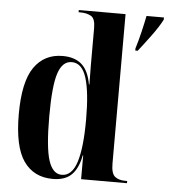

<svg xmlns="http://www.w3.org/2000/svg" viewBox="-54 -809 762 867"><g transform="rotate(5 327.0 -375.0)"><path d="M538 -610Q549 -645 559 -687Q569 -729 575 -760H654V-750Q637 -717 606 -675Q575 -633 549 -600H538ZM217 10Q131 10 85 -55.5Q39 -121 39 -268Q39 -415 85 -481Q131 -547 214 -547Q269 -547 300.5 -519Q332 -491 343 -429H345Q344 -479 344 -516Q344 -553 344 -581V-685Q344 -728 324.5 -739Q305 -750 277 -750H268V-760H480V-83Q480 -38 497 -24Q514 -10 543 -10H553V0H345V-108H343Q332 -49 302.5 -19.5Q273 10 217 10ZM256 -12Q302 -12 323 -77Q344 -142 344 -271Q344 -394 324 -458.5Q304 -523 257 -523Q215 -523 196 -466Q177 -409 177 -270Q177 -129 196 -70.5Q215 -12 256 -12Z"/></g></svg>

Font: Noto Serif Display Condensed
Style: Bold
Weight: 700
Width: 3
Designer: Monotype Design Team
Foundry: Monotype Imaging Inc.
Version: Version 2.009